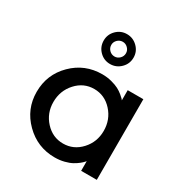

<svg xmlns="http://www.w3.org/2000/svg" viewBox="-178 -890 977 1031"><g transform="rotate(30 311.0 -375.0)"><path d="M221 -667Q221 -705 248 -732Q275 -759 313 -759Q351 -759 378.5 -732Q406 -705 406 -667Q406 -628 378.5 -601Q351 -574 313 -574Q275 -574 248 -601Q221 -628 221 -667ZM314 -621Q332 -621 345.5 -634.5Q359 -648 359 -667Q359 -685 345.5 -698.5Q332 -712 314 -712Q295 -712 281.5 -698.5Q268 -685 268 -667Q268 -648 281.5 -634.5Q295 -621 314 -621ZM466 0H563V-500H466V-437Q464 -440 460 -444.5Q456 -449 441.5 -461Q427 -473 410 -482Q393 -491 365 -498.5Q337 -506 306 -506Q198 -506 122.5 -431Q47 -356 47 -248Q47 -142 123 -66.5Q199 9 306 9Q337 9 364.5 2Q392 -5 410 -15Q428 -25 441 -35.5Q454 -46 460 -53L466 -60ZM152 -246Q152 -316 197.5 -366Q243 -416 308 -416Q373 -416 418.5 -366Q464 -316 464 -246Q464 -177 418.5 -127.5Q373 -78 308 -78Q243 -78 197.5 -127.5Q152 -177 152 -246Z"/></g></svg>

Font: Simpel Medium
Style: Regular
Weight: 500
Designer: Janko Jovanovic
Version: Version 1.048;PS 001.048;hotconv 1.0.88;makeotf.lib2.5.64775